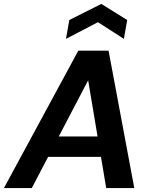

<svg xmlns="http://www.w3.org/2000/svg" viewBox="-42 -958 770 978"><path d="M-22 0 357 -700H511L642 0H499L407 -549L120 0ZM110 -159 163 -263H534L550 -159ZM294 -760 311 -856 474 -938 606 -856 589 -760 457 -845Z"/></svg>

Font: DM Sans 17pt
Style: Bold Italic
Weight: 700
Italic angle: -10°
Version: Version 4.004;gftools[0.9.30]